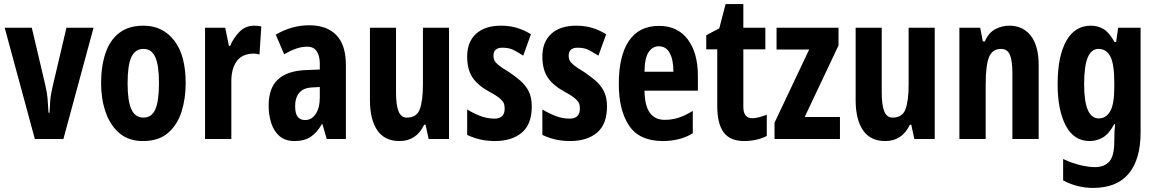

<svg xmlns="http://www.w3.org/2000/svg" viewBox="-20 -682 5676 942"><path d="M151 0 3 -546H136L201 -270Q211 -228 213.5 -196.5Q216 -165 218 -129H223Q224 -157 226.5 -188.5Q229 -220 239 -261L306 -546H439L291 0Z M891 -274Q891 -198 870.5 -133.5Q850 -69 804 -29.5Q758 10 682 10Q611 10 565.5 -29Q520 -68 498 -132.5Q476 -197 476 -274Q476 -357 497.5 -421Q519 -485 565 -520.5Q611 -556 684 -556Q778 -556 834.5 -483.5Q891 -411 891 -274ZM606 -273Q606 -187 624.5 -146Q643 -105 684 -105Q724 -105 742 -145.5Q760 -186 760 -274Q760 -361 742 -401.5Q724 -442 684 -442Q643 -442 624.5 -402Q606 -362 606 -273Z M1227 -556Q1233 -556 1241.5 -555.5Q1250 -555 1262 -552L1253 -414Q1247 -417 1237.5 -418Q1228 -419 1226 -419Q1168 -419 1141 -381Q1114 -343 1115 -279V0H986V-546H1085L1103 -457H1109Q1125 -495 1154.5 -525.5Q1184 -556 1227 -556Z M1497 -558Q1584 -558 1630.5 -509.5Q1677 -461 1677 -363V0H1583L1562 -73H1559Q1535 -31 1504 -10.5Q1473 10 1425 10Q1379 10 1351 -14.5Q1323 -39 1310.5 -79Q1298 -119 1298 -163Q1298 -250 1343.5 -292Q1389 -334 1477 -338L1549 -341V-370Q1549 -408 1534 -430.5Q1519 -453 1487 -453Q1461 -453 1434.5 -444Q1408 -435 1374 -416L1333 -512Q1411 -558 1497 -558ZM1511 -253Q1469 -251 1448.5 -227Q1428 -203 1428 -161Q1428 -125 1440.5 -109Q1453 -93 1477 -93Q1509 -93 1529 -123Q1549 -153 1549 -204V-255Z M2183 -546V0H2083L2068 -70H2061Q2023 10 1940 10Q1867 10 1831 -43Q1795 -96 1795 -191V-546H1923V-228Q1923 -166 1935.5 -135.5Q1948 -105 1976 -105Q2025 -105 2040 -147Q2055 -189 2055 -268V-546Z M2589 -160Q2589 -72 2540 -31Q2491 10 2408 10Q2370 10 2337 2.5Q2304 -5 2272 -20V-145Q2299 -128 2334 -114Q2369 -100 2406 -100Q2456 -100 2456 -149Q2456 -161 2453 -172Q2450 -183 2434 -197.5Q2418 -212 2379 -233Q2323 -264 2297.5 -303Q2272 -342 2272 -405Q2272 -476 2315.5 -516Q2359 -556 2438 -556Q2477 -556 2512 -546.5Q2547 -537 2585 -514L2547 -409Q2522 -425 2500 -436.5Q2478 -448 2445 -448Q2401 -448 2401 -408Q2401 -396 2405.5 -386Q2410 -376 2425.5 -363Q2441 -350 2475 -330Q2505 -310 2531.5 -287.5Q2558 -265 2573.5 -235Q2589 -205 2589 -160Z M2958 -160Q2958 -72 2909 -31Q2860 10 2777 10Q2739 10 2706 2.5Q2673 -5 2641 -20V-145Q2668 -128 2703 -114Q2738 -100 2775 -100Q2825 -100 2825 -149Q2825 -161 2822 -172Q2819 -183 2803 -197.5Q2787 -212 2748 -233Q2692 -264 2666.5 -303Q2641 -342 2641 -405Q2641 -476 2684.5 -516Q2728 -556 2807 -556Q2846 -556 2881 -546.5Q2916 -537 2954 -514L2916 -409Q2891 -425 2869 -436.5Q2847 -448 2814 -448Q2770 -448 2770 -408Q2770 -396 2774.5 -386Q2779 -376 2794.5 -363Q2810 -350 2844 -330Q2874 -310 2900.5 -287.5Q2927 -265 2942.5 -235Q2958 -205 2958 -160Z M3213 -555Q3305 -555 3354.5 -488.5Q3404 -422 3404 -310V-237H3142Q3143 -164 3168 -129Q3193 -94 3241 -94Q3277 -94 3309.5 -104.5Q3342 -115 3379 -138V-28Q3346 -8 3309 1Q3272 10 3232 10Q3117 10 3066.5 -65.5Q3016 -141 3016 -270Q3016 -409 3066 -482Q3116 -555 3213 -555ZM3212 -455Q3182 -455 3162.5 -426.5Q3143 -398 3142 -330H3284Q3284 -388 3266 -421.5Q3248 -455 3212 -455Z M3671 -102Q3686 -102 3703 -106.5Q3720 -111 3742 -119V-15Q3720 -3 3690.5 3.5Q3661 10 3632 10Q3562 10 3530.5 -32.5Q3499 -75 3499 -162V-440H3445V-509L3509 -543L3540 -662H3627V-546H3735V-440H3627V-158Q3627 -102 3671 -102Z M4101 0H3780V-80L3950 -439H3790V-546H4094V-459L3928 -108H4101Z M4566 -546V0H4466L4451 -70H4444Q4406 10 4323 10Q4250 10 4214 -43Q4178 -96 4178 -191V-546H4306V-228Q4306 -166 4318.5 -135.5Q4331 -105 4359 -105Q4408 -105 4423 -147Q4438 -189 4438 -268V-546Z M4932 -556Q4999 -556 5037.5 -506.5Q5076 -457 5076 -362V0H4947V-325Q4947 -383 4935 -412.5Q4923 -442 4891 -442Q4849 -442 4832.5 -402Q4816 -362 4816 -264V0H4687V-546H4789L4802 -479H4812Q4830 -521 4862.5 -538.5Q4895 -556 4932 -556Z M5332 -556Q5366 -556 5394 -539.5Q5422 -523 5448 -476H5456L5466 -546H5576V-31Q5576 99 5518 169.5Q5460 240 5342 240Q5265 240 5196 203V98Q5240 119 5281.5 128.5Q5323 138 5351 138Q5398 138 5422.5 110.5Q5447 83 5447 12V5Q5447 -15 5448 -35.5Q5449 -56 5451 -73H5447Q5420 -24 5390 -7Q5360 10 5326 10Q5249 10 5209 -65.5Q5169 -141 5169 -269Q5169 -405 5211 -480.5Q5253 -556 5332 -556ZM5370 -442Q5334 -442 5316.5 -399.5Q5299 -357 5299 -268Q5299 -101 5371 -101Q5406 -101 5426.5 -135.5Q5447 -170 5447 -253V-276Q5447 -368 5427.5 -405Q5408 -442 5370 -442Z"/></svg>

Font: Noto Sans Sinhala UI ExtraCondensed
Style: Bold
Weight: 700
Width: 2
Designer: Jelle Bosma - Monotype Design Team
Foundry: Monotype Imaging Inc.
Version: Version 2.006; ttfautohint (v1.8.4.7-5d5b)